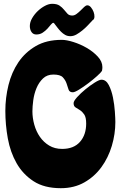

<svg xmlns="http://www.w3.org/2000/svg" viewBox="-20 -985 633 1007"><path d="M304 -776Q329 -776 365.5 -764.5Q402 -753 435.5 -733.5Q469 -714 493 -688Q517 -662 517 -633Q517 -624 515 -614Q510 -605 489.5 -586.5Q469 -568 444 -549Q419 -530 395.5 -515.5Q372 -501 362 -501Q344 -501 339.5 -515.5Q335 -530 329 -547.5Q323 -565 309.5 -579.5Q296 -594 260 -594Q227 -594 205.5 -573.5Q184 -553 171.5 -523Q159 -493 154.5 -459.5Q150 -426 150 -401Q150 -366 160 -330.5Q170 -295 189.5 -267Q209 -239 238 -221.5Q267 -204 306 -204Q367 -204 399.5 -241Q432 -278 432 -337Q432 -370 421.5 -385Q411 -400 399 -407.5Q387 -415 376.5 -421.5Q366 -428 366 -444Q366 -455 384.5 -475.5Q403 -496 428 -516.5Q453 -537 477 -552Q501 -567 512 -567Q536 -567 550.5 -539Q565 -511 572.5 -473.5Q580 -436 582.5 -399Q585 -362 585 -345Q585 -282 566.5 -220Q548 -158 512 -108.5Q476 -59 422.5 -28.5Q369 2 299 2Q212 2 156 -34.5Q100 -71 67 -129Q34 -187 21 -259Q8 -331 8 -403Q8 -472 24.5 -539Q41 -606 76.5 -658.5Q112 -711 168 -743.5Q224 -776 304 -776ZM261 -865.6Q254.7 -865.6 247.1 -856.1Q239.6 -846.6 228.9 -834.8Q218.2 -823.1 203.8 -813.6Q189.3 -804.1 170.5 -804.1Q154.1 -804.1 145.3 -817Q136.5 -829.8 136.5 -848.8Q136.5 -868.9 148.5 -889.6Q160.4 -910.2 178 -927Q195.6 -943.7 215.7 -954.3Q235.8 -965 253.4 -965Q278.6 -965 292.4 -955.5Q306.2 -946 315.6 -934.2Q325.1 -922.5 333.9 -913Q342.7 -903.5 359 -903.5Q370.3 -903.5 381.6 -911.9Q392.9 -920.3 403 -930.3Q413.1 -940.4 421.9 -948.8Q430.7 -957.1 438.2 -957.1Q448.3 -957.1 457.1 -946.5Q465.8 -935.9 470.9 -922.5Q475.9 -909.1 475.3 -896.3Q474.6 -883.4 465.8 -879Q454.5 -866.7 440.7 -852.2Q426.9 -837.6 411.8 -825.4Q396.7 -813.1 381 -804.1Q365.3 -795.2 349 -795.2Q333.9 -795.2 321.9 -801.9Q310 -808.6 299.9 -818.7Q289.9 -828.7 281.1 -840.4Q272.3 -852.2 263.5 -863.3Q262.2 -863.3 261 -864.4V-865.6Z"/></svg>

Font: r_Neptun CAT
Style: Regular
Weight: 400
Foundry: Peter Wiegel, CAT-Fonts
Version: Version 1.000;June 8, 2024;FontCreator 14.0.0.2814 32-bit